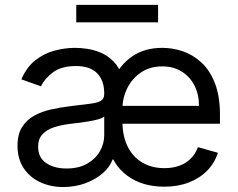

<svg xmlns="http://www.w3.org/2000/svg" viewBox="-20 -747 965 780"><path d="M647.7 11.4Q557.2 11.4 497.2 -33.2Q437.1 -77.8 423.3 -149.1L438.9 -420.5Q465.6 -482.2 516.2 -517.4Q566.8 -552.6 639.2 -552.6Q681.8 -552.6 723.4 -538.4Q764.9 -524.1 799 -492.4Q833.1 -460.6 853.3 -408.4Q873.6 -356.2 873.6 -279.8V-244.3H453.1V-316.8H788.4Q788.4 -362.9 770.1 -399.1Q751.8 -435.4 718.2 -456.3Q684.7 -477.3 639.2 -477.3Q589.1 -477.3 552.7 -452.6Q516.3 -427.9 496.8 -388.3Q477.3 -348.7 477.3 -304V-255.7Q477.3 -193.9 498.9 -151.1Q520.6 -108.3 558.9 -86.1Q597.3 -63.9 647.7 -63.9Q680.8 -63.9 707.6 -73.3Q734.4 -82.7 753.9 -101.7Q773.4 -120.7 784.1 -149.1L865.1 -126.4Q852.3 -85.2 822.1 -54.2Q791.9 -23.1 747.5 -5.9Q703.1 11.4 647.7 11.4ZM250 -62.5Q299.7 -62.5 334 -82Q368.3 -101.6 385.8 -132.5Q403.4 -163.4 403.4 -197.4V-274.1Q398.1 -267.8 380.1 -262.6Q362.2 -257.5 339 -253.7Q315.7 -250 293.9 -247.3Q272 -244.7 258.5 -242.9Q225.9 -238.6 197.6 -229.2Q169.4 -219.8 152.2 -201.2Q134.9 -182.5 134.9 -150.6Q134.9 -106.9 167.4 -84.7Q199.9 -62.5 250 -62.5ZM237.2 12.8Q185.4 12.8 143.1 -6.9Q100.9 -26.6 76 -64.1Q51.1 -101.6 51.1 -154.8Q51.1 -201.7 69.8 -231Q88.4 -260.3 119.1 -277.2Q149.9 -294 187.5 -302.4Q225.1 -310.7 262.8 -315.3Q312.5 -321.7 343.6 -325.3Q374.6 -328.8 389 -337Q403.4 -345.2 403.4 -365.1V-367.9Q403.4 -420.1 374.6 -449.4Q345.9 -478.7 288.4 -478.7Q228.7 -478.7 194.4 -452.4Q160.2 -426.1 146.3 -396.3L66.8 -424.7Q88.1 -474.4 123.8 -502.3Q159.4 -530.2 201.9 -541.4Q244.3 -552.6 285.5 -552.6Q307.5 -552.6 335.2 -548.5Q362.9 -544.4 391 -532.3Q419 -520.2 442.1 -496.4Q465.2 -472.7 477.3 -433.2L444.6 -99.4H437.5Q426.8 -68.9 397.5 -43.3Q368.3 -17.8 326.5 -2.5Q284.8 12.8 237.2 12.8ZM622.2 -727.3V-656.2H289.8V-727.3Z"/></svg>

Font: InterMG
Style: Regular
Weight: 400
Designer: Rasmus Andersson
Foundry: rsms
Version: Version 3.019;December 26, 2023;FontCreator 15.0.0.2955 64-b